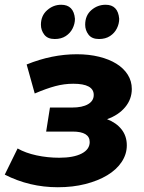

<svg xmlns="http://www.w3.org/2000/svg" viewBox="-40 -777 607 807"><path d="M203 10Q84 10 -20 -43L34 -153Q67 -134 113.5 -124Q160 -114 209 -114Q269 -114 303 -131.5Q337 -149 337 -180Q337 -224 265 -224H154L170 -325H263Q306 -325 330 -339Q354 -353 354 -378Q354 -425 268 -425Q230 -425 192.5 -415Q155 -405 106 -384L72 -506Q178 -549 283 -549Q334 -549 376.5 -538.5Q419 -528 449.5 -509Q480 -490 497 -463Q514 -436 514 -403Q514 -360 486 -326.5Q458 -293 410 -276Q449 -261 471 -233Q493 -205 493 -166Q493 -129 471.5 -96.5Q450 -64 411 -40.5Q372 -17 319 -3.5Q266 10 203 10ZM190 -613Q160 -613 146 -631.5Q132 -650 132 -673Q132 -711 158 -734Q184 -757 217 -757Q270 -757 275 -698Q275 -677 265.2 -657.5Q255.5 -638 236.5 -625.5Q217.5 -613 190 -613ZM376 -613Q346 -613 332 -631.5Q318 -650 318 -673Q318 -712 344 -734.5Q370 -757 404 -757Q456 -757 461 -698Q461 -677 451.2 -657.5Q441.5 -638 422.5 -625.5Q403.5 -613 376 -613Z"/></svg>

Font: Argentum Sans SemiBold
Style: Italic
Weight: 600
Italic angle: -11°
Designer: Julieta Ulanovsky (font), Cristiano Sobral (main changes and remaster)
Foundry: Julieta Ulanovsky (font), Cristiano Sobral (main changes and remaster)
Version: Version 2.007;June 15, 2022;FontCreator 14.0.0.2814 64-bit; 